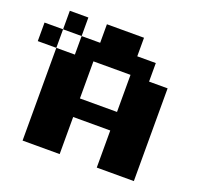

<svg xmlns="http://www.w3.org/2000/svg" viewBox="-145 -1170 1290 1216"><g transform="rotate(20 500.0 -562.5)"><path d="M875 -750V-125H625V-375H375V-125H125V-750H250V-875H375V-1000H625V-875H750V-750ZM250 -875H125V-1000H250ZM125 -875V-750H0V-875ZM625 -750H375V-500H625Z"/></g></svg>

Font: Press Start 2P
Style: Regular
Weight: 400
Designer: CodeMan38
Foundry: CodeMan38
Version: Version 3.000